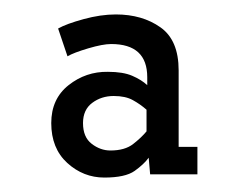

<svg xmlns="http://www.w3.org/2000/svg" viewBox="-20 -776 340 266"><path d="M124.5 -530Q95.5 -530 73.2 -550.2Q51 -570.5 51 -605.5Q51 -639 75 -658Q99 -677 129.5 -676.5Q150.5 -676.5 163.2 -671Q176 -665.5 184 -658V-669Q184 -715 134 -715Q122.5 -715 102.2 -709Q82 -703 73.5 -698L60.5 -736.5Q72 -743 95.8 -749.5Q119.5 -756 140.5 -756Q177 -756 202.2 -738.2Q227.5 -720.5 227.5 -678.5V-572.5H253.5V-534.5H188L186 -557.5Q179.5 -548.5 166.5 -539.2Q153.5 -530 124.5 -530ZM133 -567.5Q153 -567.5 164.5 -576.5Q176 -585.5 183 -594V-624Q174.5 -631.5 164.2 -637.2Q154 -643 137.5 -643Q120.5 -643 107.8 -633.5Q95 -624 95 -605.5Q95 -586 107 -576.8Q119 -567.5 133 -567.5Z"/></svg>

Font: Trispace Condensed Light
Style: Regular
Weight: 300
Width: 3
Designer: Tyler Finck
Foundry: Etcetera Type Company
Version: Version 1.210; ttfautohint (v1.8.3)